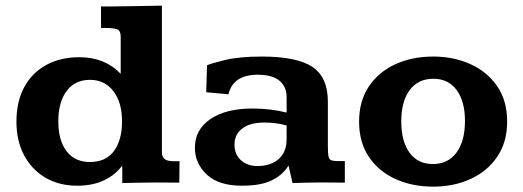

<svg xmlns="http://www.w3.org/2000/svg" viewBox="-20 -662 1897 696"><path d="M260.3 11.2Q193.8 11.2 144.3 -18.1Q94.7 -47.4 67.1 -99.6Q39.6 -151.9 39.6 -220.7Q39.6 -293.9 67.9 -346.2Q96.2 -398.4 147.7 -426.5Q199.2 -454.6 267.6 -454.6Q359.9 -454.6 417.5 -394.5V-529.8Q417.5 -550.8 404.5 -555.7Q391.6 -560.5 368.7 -560.5Q363.3 -561 357.7 -560.8Q352.1 -560.5 346.2 -560.5V-638.7Q372.6 -638.2 398.2 -638.9Q423.8 -639.6 455.6 -639.6Q485.4 -640.1 512.7 -640.6Q540 -641.1 566.9 -641.6V-108.9Q566.9 -95.2 575.4 -86.7Q584 -78.1 606.9 -77.6Q609.4 -77.6 618.4 -77.6Q627.4 -77.6 630.9 -77.6L629.9 0Q610.4 0 588.1 -0.2Q565.9 -0.5 545.9 -0.5Q515.1 0 484.6 0.2Q454.1 0.5 423.3 1.5Q423.3 -3.4 423.3 -15.4Q423.3 -27.3 423.3 -40.5Q423.3 -53.7 422.9 -62Q399.9 -29.3 358.4 -9Q316.9 11.2 260.3 11.2ZM305.7 -74.7Q363.8 -74.7 393.1 -114.5Q422.4 -154.3 422.4 -222.2Q422.4 -290.5 391.1 -331.5Q359.9 -372.6 306.2 -372.6Q252 -372.6 221.7 -332.3Q191.4 -292 191.4 -222.2Q191.4 -152.8 221.4 -113.8Q251.5 -74.7 305.7 -74.7Z M856.4 11.2Q772.5 11.2 729.5 -29.3Q686.5 -69.8 686.5 -126.5Q686.5 -191.9 742.4 -230.2Q798.3 -268.6 895.5 -268.6Q927.2 -268.6 959 -264.9Q990.7 -261.2 1019 -253.9V-310.1Q1019 -347.2 993.4 -369.1Q967.8 -391.1 914.1 -391.1Q825.2 -391.1 808.1 -320.3L727.5 -327.6L730.5 -425.3Q744.6 -432.1 796.4 -444.6Q848.1 -457 928.7 -457Q1055.7 -457 1112.1 -419.7Q1168.5 -382.3 1168.5 -293.5V-132.8Q1168.5 -106 1171.1 -94.5Q1173.8 -83 1181.9 -80.6Q1189.9 -78.1 1206.5 -78.1H1230V0Q1225.1 0 1204.8 -0.2Q1184.6 -0.5 1163.1 -0.5Q1141.6 -0.5 1133.8 -0.5Q1106.4 0 1087.2 0.2Q1067.9 0.5 1040.5 1.5L1025.9 -62Q1004.9 -27.8 965.3 -8.3Q925.8 11.2 856.4 11.2ZM913.1 -60.1Q944.8 -60.1 968.8 -71.3Q992.7 -82.5 1005.9 -104.2Q1019 -126 1019 -156.7V-207Q998.5 -212.9 978.5 -215.3Q958.5 -217.8 938 -217.8Q887.2 -217.8 858.6 -196.5Q830.1 -175.3 830.1 -137.7Q830.1 -101.6 853.8 -80.8Q877.4 -60.1 913.1 -60.1Z M1550.3 14.6Q1475.1 14.6 1414.3 -12.7Q1353.5 -40 1317.6 -92.8Q1281.7 -145.5 1281.7 -221.2Q1281.7 -295.9 1317.1 -348.6Q1352.5 -401.4 1413.3 -429.2Q1474.1 -457 1550.3 -457Q1623 -457 1683.8 -430.2Q1744.6 -403.3 1781.5 -350.8Q1818.4 -298.3 1818.4 -221.2Q1818.4 -146.5 1782.5 -93.8Q1746.6 -41 1685.8 -13.2Q1625 14.6 1550.3 14.6ZM1549.3 -67.4Q1604 -67.4 1634.8 -108.9Q1665.5 -150.4 1665.5 -223.6Q1665.5 -294.9 1635.3 -335.7Q1605 -376.5 1550.8 -376.5Q1495.6 -376.5 1465.1 -335.4Q1434.6 -294.4 1434.6 -221.7Q1434.6 -149.4 1464.6 -108.4Q1494.6 -67.4 1549.3 -67.4Z"/></svg>

Font: Kameron
Style: Regular
Weight: 400
Designer: Vernon Adams
Foundry: Vernon Adams
Version: Version 1.100